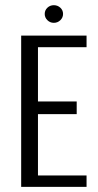

<svg xmlns="http://www.w3.org/2000/svg" viewBox="-20 -730 382 750"><path d="M62.7 0V-591H318.1V-545.5H128.3V-333.7H279.6V-284.2H128.3V-44.6H318.1V0ZM190.2 -640.8Q175.7 -640.8 165.2 -651.1Q154.7 -661.3 154.7 -675.5Q154.7 -690 165.2 -699.9Q175.7 -709.7 190.2 -709.7Q205 -709.7 215.7 -699.9Q226.3 -690 226.3 -675.6Q226.3 -661.3 215.7 -651.1Q205 -640.8 190.2 -640.8Z"/></svg>

Font: Alumni Sans SC Thin
Style: Regular
Weight: 100
Designer: Robert E. Leuschke
Foundry: Robert E. Leuschke
Version: Version 1.018